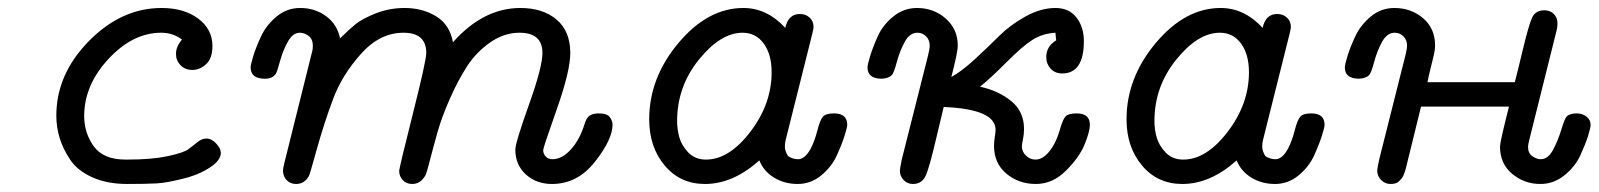

<svg xmlns="http://www.w3.org/2000/svg" viewBox="-20 -456 4005 481"><path d="M121.1 -166Q121.1 -270 202.6 -353Q284.2 -436 384.8 -436Q440.9 -436 476.6 -409.4Q512.2 -382.8 512.2 -340.8Q512.2 -310.1 496.6 -295.4Q481 -280.8 461.9 -280.8Q443.8 -280.8 432.4 -292.5Q420.9 -304.2 420.9 -320.8Q420.9 -339.8 436 -356.9Q413.1 -374 383.8 -374Q313 -374 252 -308.6Q190.9 -243.2 190.9 -165Q190.9 -123 214.8 -89.6Q238.8 -56.2 294.9 -56.2H298.8Q359.9 -56.2 399.9 -64.7Q439.9 -73.2 452.4 -82.5Q464.8 -91.8 475.3 -100.3Q485.8 -108.9 497.1 -108.9Q510.3 -108.9 521.7 -96.4Q533.2 -84 533.2 -73.2Q533.2 -58.1 516.1 -43.9Q487.3 -21 443.1 -9.5Q398.9 2 372.6 3.4Q346.2 4.9 298.8 4.9Q248 4.9 210.9 -12Q173.8 -28.8 155.5 -56.4Q137.2 -84 129.2 -111.1Q121.1 -138.2 121.1 -166Z M607.9 -287.1Q607.9 -293.9 614.3 -314.9Q620.6 -335.9 633.8 -364.5Q647 -393.1 672.9 -414.6Q698.7 -436 731.9 -436Q769 -436 796.9 -415.5Q824.7 -395 832 -359.9Q854 -381.8 870.8 -395.5Q887.7 -409.2 921.6 -422.6Q955.6 -436 993.7 -436Q1038.6 -436 1072.8 -415Q1106.9 -394 1114.7 -350.1Q1190.9 -436 1283.7 -436Q1339.8 -436 1374.3 -407Q1408.7 -377.9 1408.7 -323.2Q1408.7 -278.3 1374.8 -182.1Q1340.8 -85.9 1340.8 -80.1Q1340.8 -70.3 1347.4 -63.7Q1354 -57.1 1363.8 -57.1Q1387.7 -57.1 1409.7 -81.1Q1431.6 -105 1443.8 -143.1Q1448.7 -161.1 1457.3 -166.5Q1465.8 -171.9 1480 -171.9Q1501 -171.9 1507.8 -162.4Q1514.6 -152.8 1514.6 -144Q1514.6 -106.9 1470.7 -51Q1426.8 4.9 1362.8 4.9Q1323.7 4.9 1297.4 -19Q1271 -43 1271 -81.1Q1271 -98.1 1304.9 -193.1Q1338.9 -288.1 1338.9 -323.2Q1338.9 -374 1281.7 -374Q1242.7 -374 1207.8 -349.6Q1172.9 -325.2 1149.9 -289.6Q1127 -253.9 1106.9 -208.5Q1086.9 -163.1 1076.4 -126Q1065.9 -88.9 1057.4 -55.9Q1048.8 -22.9 1046.9 -19Q1034.7 4.9 1012.7 4.9Q997.6 4.9 988.8 -5.1Q980 -15.1 980 -27.8Q980 -34.7 1013.9 -169.4Q1047.9 -304.2 1047.9 -323.2Q1047.9 -374 990.7 -374Q931.6 -374 884.3 -321Q836.9 -268.1 814.5 -208Q792 -147.9 773.9 -83Q755.9 -18.1 753.9 -15.1Q742.7 4.9 721.7 4.9Q708.5 4.9 699.2 -3.7Q689.9 -12.2 689 -26.9Q689 -35.6 692.9 -49.8L760.7 -321.8Q763.7 -330.6 763.7 -341.8Q763.7 -357.9 753.2 -366Q742.7 -374 731 -374Q713.9 -374 701.4 -352.1Q689 -330.1 681.4 -302.5Q673.8 -274.9 670.9 -271Q662.1 -258.8 645 -258.8H642.6Q607.9 -259.3 607.9 -287.1Z M1606.4 -157.2Q1606.4 -261.2 1679.9 -348.6Q1753.4 -436 1842.3 -436Q1901.4 -436 1947.3 -386.2Q1955.1 -421.4 1984.4 -420.9Q1998.5 -420.9 2008.3 -411.9Q2018.1 -402.8 2018.1 -388.2Q2018.1 -384.3 2015.1 -372.1L1948.2 -105Q1946.3 -98.1 1946.3 -88.1Q1946.3 -78.1 1954.1 -64.9Q1966.3 -57.1 1979.5 -57.1Q1996.6 -57.1 2011.2 -84Q2021 -103 2027.6 -128.9Q2034.2 -154.8 2041.3 -163.3Q2048.3 -171.9 2069.3 -171.9Q2102.5 -171.9 2102.5 -143.1Q2102.5 -137.2 2095.9 -116.2Q2089.4 -95.2 2076.4 -66.7Q2063.5 -38.1 2037.4 -16.6Q2011.2 4.9 1978.3 4.9Q1945.3 4.9 1919.2 -11Q1893.1 -26.9 1882.3 -54.2Q1816.4 4.9 1746.1 4.9Q1684.1 4.9 1645.3 -41.3Q1606.4 -87.4 1606.4 -157.2ZM1676.3 -152.8Q1676.3 -131.8 1681.9 -111.8Q1687.5 -91.8 1704.3 -74Q1721.2 -56.2 1748.5 -56.2Q1806.6 -56.2 1859.9 -126Q1913.1 -195.8 1913.1 -274.9Q1913.1 -319.8 1893.3 -346.9Q1873.5 -374 1840.3 -374Q1785.2 -374 1730.7 -306.4Q1676.3 -238.8 1676.3 -152.8Z M2153.3 -287.1Q2153.3 -293.9 2159.7 -314.9Q2166 -335.9 2178.7 -364.5Q2191.4 -393.1 2217.8 -414.6Q2244.1 -436 2277.3 -436Q2319.3 -436 2349.4 -409.4Q2379.4 -382.8 2379.4 -341.8Q2379.4 -324.7 2363.3 -263.2Q2388.2 -276.4 2422.1 -307.6Q2456.1 -338.9 2483.2 -366Q2510.3 -393.1 2548.8 -414.6Q2587.4 -436 2624 -436Q2658.2 -436 2676.8 -412.1Q2695.3 -388.2 2695.3 -353Q2695.3 -272 2641.1 -272Q2623 -272 2612.1 -283.9Q2601.1 -295.9 2601.1 -313Q2601.1 -339.8 2626 -355L2624 -374Q2591.8 -372.1 2566.9 -356.4Q2542 -340.8 2501.7 -300.3Q2461.4 -259.8 2435.1 -238.8Q2481 -229 2513.2 -202.9Q2545.4 -176.8 2545.4 -132.8Q2545.4 -119.6 2542.7 -106.9Q2540 -94.2 2540 -89.8Q2540 -75.7 2550.5 -65.9Q2561 -56.2 2574.2 -56.2Q2600.1 -56.2 2622.1 -97.2Q2629.9 -112.3 2636.5 -135.3Q2643.1 -158.2 2650.1 -165Q2657.2 -171.9 2677.2 -171.9Q2710.4 -171.9 2710.4 -143.1Q2710.4 -127 2697.3 -94.5Q2684.1 -62 2650.6 -28.6Q2617.2 4.9 2575.2 4.9Q2532.2 4.9 2501.2 -21Q2470.2 -46.9 2470.2 -90.8Q2470.2 -100.6 2472.2 -112.8Q2474.1 -125 2474.1 -130.9Q2474.1 -182.6 2344.2 -188Q2337.4 -159.2 2326.2 -112.8Q2308.1 -34.7 2298.6 -14.9Q2289.1 4.9 2267.1 4.9Q2252.9 4.9 2243.7 -5.1Q2234.4 -15.1 2234.4 -27.8Q2234.4 -33.7 2239.3 -57.1L2305.2 -317.9Q2309.1 -334 2309.1 -341.8Q2309.1 -356 2300 -365Q2291 -374 2278.3 -374Q2259.3 -374 2246.8 -351.6Q2234.4 -329.1 2226.8 -301Q2219.2 -272.9 2214.4 -268.1Q2205.6 -259.3 2188 -258.8Q2153.3 -259.3 2153.3 -287.1Z M2802.2 -157.2Q2802.2 -261.2 2875.7 -348.6Q2949.2 -436 3038.1 -436Q3097.2 -436 3143.1 -386.2Q3150.9 -421.4 3180.2 -420.9Q3194.3 -420.9 3204.1 -411.9Q3213.9 -402.8 3213.9 -388.2Q3213.9 -384.3 3210.9 -372.1L3144 -105Q3142.1 -98.1 3142.1 -88.1Q3142.1 -78.1 3149.9 -64.9Q3162.1 -57.1 3175.3 -57.1Q3192.4 -57.1 3207 -84Q3216.8 -103 3223.4 -128.9Q3230 -154.8 3237.1 -163.3Q3244.1 -171.9 3265.1 -171.9Q3298.3 -171.9 3298.3 -143.1Q3298.3 -137.2 3291.7 -116.2Q3285.2 -95.2 3272.2 -66.7Q3259.3 -38.1 3233.2 -16.6Q3207 4.9 3174.1 4.9Q3141.1 4.9 3115 -11Q3088.9 -26.9 3078.1 -54.2Q3012.2 4.9 2941.9 4.9Q2879.9 4.9 2841.1 -41.3Q2802.2 -87.4 2802.2 -157.2ZM2872.1 -152.8Q2872.1 -131.8 2877.7 -111.8Q2883.3 -91.8 2900.1 -74Q2917 -56.2 2944.3 -56.2Q3002.4 -56.2 3055.7 -126Q3108.9 -195.8 3108.9 -274.9Q3108.9 -319.8 3089.1 -346.9Q3069.3 -374 3036.1 -374Q2981 -374 2926.5 -306.4Q2872.1 -238.8 2872.1 -152.8Z M3349.1 -287.1Q3349.1 -293.9 3355.5 -314.9Q3361.8 -335.9 3375 -364.5Q3388.2 -393.1 3414.1 -414.6Q3439.9 -436 3473.1 -436Q3515.1 -436 3545.2 -410.4Q3575.2 -384.8 3575.2 -341.8Q3575.2 -332 3572.5 -320.1Q3569.8 -308.1 3564.5 -287.1Q3559.1 -266.1 3556.2 -250H3774.9Q3782.7 -279.8 3793.9 -327.1Q3810.1 -395 3818.6 -412.6Q3827.1 -430.2 3849.1 -430.2Q3863.3 -430.2 3872.6 -421.1Q3881.8 -412.1 3881.8 -397Q3881.8 -389.2 3879.9 -380.9L3811 -105Q3808.1 -93.8 3808.1 -87.9Q3808.1 -71.8 3819.1 -64.5Q3830.1 -57.1 3839.8 -57.1Q3857.9 -57.1 3870.4 -80.1Q3882.8 -103 3891.4 -131.1Q3899.9 -159.2 3904.8 -164.1Q3912.6 -171.9 3930.2 -171.9Q3944.3 -171.9 3954.6 -163.8Q3964.8 -155.8 3964.8 -143.1Q3964.8 -136.2 3958.5 -115.7Q3952.1 -95.2 3939 -66.7Q3925.8 -38.1 3898.9 -16.6Q3872.1 4.9 3838.9 4.9Q3798.8 4.9 3768.3 -20.5Q3737.8 -45.9 3737.8 -88.9Q3737.8 -100.1 3760.3 -189H3540Q3538.1 -180.2 3502.9 -38.1Q3502.9 -37.1 3501.5 -32.5Q3500 -27.8 3499 -24.9Q3498 -22 3496.1 -17.1Q3494.1 -12.2 3491 -8.5Q3487.8 -4.9 3484.4 -1.5Q3481 2 3475.6 3.4Q3470.2 4.9 3462.9 4.9Q3450.7 4.9 3440.9 -4.2Q3431.2 -13.2 3430.2 -26.9Q3430.2 -33.7 3435.1 -56.2L3501 -317.9Q3504.9 -334 3504.9 -341.8Q3504.9 -356 3495.8 -365Q3486.8 -374 3474.1 -374Q3455.1 -374 3442.6 -351.6Q3430.2 -329.1 3422.6 -301Q3415 -272.9 3410.2 -268.1Q3401.4 -259.3 3383.8 -258.8Q3349.1 -259.3 3349.1 -287.1Z"/></svg>

Font: CMU Typewriter Text Variable Width
Style: Italic
Weight: 500
Italic angle: -14.04°
Version: Version 0.7.0